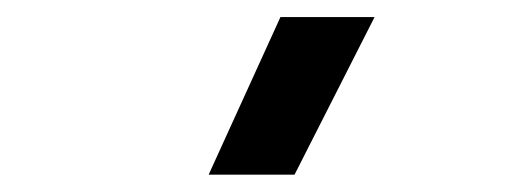

<svg xmlns="http://www.w3.org/2000/svg" viewBox="-20 -815 626 226"><path d="M225.6 -609.4 310.1 -794.9H420.9L326.7 -609.4Z"/></svg>

Font: Caskaydia Cove Medium
Style: Regular
Weight: 500
Monospace: yes
Designer: Aaron Bell
Foundry: Saja Typeworks
Version: Version 4.300; ttfautohint (v1.8.3)